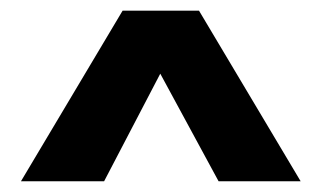

<svg xmlns="http://www.w3.org/2000/svg" viewBox="-20 -864 598 357"><path d="M350 -844.2 539 -527H386.4L278 -727L173.6 -527H19L208 -844.2Z"/></svg>

Font: Firava
Style: Regular
Weight: 400
Designer: Carrois Corporate & Edenspiekermann AG
Foundry: Greg Finn Gibson
Version: Version 5.000